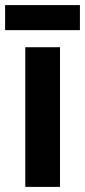

<svg xmlns="http://www.w3.org/2000/svg" viewBox="-36 -732 333 752"><path d="M277 -712H-16V-614H277ZM199 0V-547H63V0Z"/></svg>

Font: Noto Sans Myanmar Condensed
Style: Bold
Weight: 700
Width: 3
Designer: Monotype Design Team
Foundry: Monotype Imaging Inc.
Version: Version 2.107